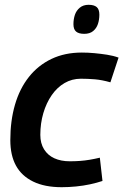

<svg xmlns="http://www.w3.org/2000/svg" viewBox="-20 -770 514 800"><path d="M237 10Q166 10 118 -13.5Q70 -37 46.5 -80Q23 -123 23 -186Q23 -267 42.5 -334Q62 -401 100.5 -449.5Q139 -498 194.5 -524.5Q250 -551 321 -551Q347 -551 373.5 -548.5Q400 -546 426 -542Q452 -538 474 -530L440 -427Q405 -437 375.5 -439.5Q346 -442 317 -442Q280 -442 249 -424Q218 -406 195.5 -373.5Q173 -341 160.5 -298.5Q148 -256 148 -208Q148 -173 163.5 -148Q179 -123 206.5 -110.5Q234 -98 271 -98Q293 -98 313.5 -99.5Q334 -101 354.5 -104.5Q375 -108 396 -113L407 -16Q383 -8 355 -2Q327 4 296.5 7Q266 10 237 10ZM331 -629Q308 -629 297 -638.5Q286 -648 286 -669Q286 -690 292 -708Q298 -726 312.5 -738Q327 -750 349 -750Q372 -750 383 -740.5Q394 -731 394 -709Q394 -688 388 -670Q382 -652 368 -640.5Q354 -629 331 -629Z"/></svg>

Font: Georama ExtraCondensed Thin SemiBold
Style: Italic
Weight: 600
Italic angle: -9°
Version: Version 1.001